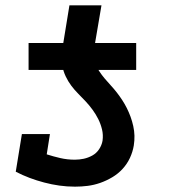

<svg xmlns="http://www.w3.org/2000/svg" viewBox="-20 -691 640 719"><path d="M87 -429V-530H217L240 -671H360L336 -530H490V-429ZM261 8Q231 8 202.5 4Q174 0 145.5 -7.5Q117 -15 90.5 -25Q64 -35 39 -48L62 -189H167L155 -113Q180 -105 206 -99Q232 -93 260 -93Q277 -93 293.5 -96.5Q310 -100 325.5 -108.5Q341 -117 351 -132Q361 -147 364 -164Q367 -186 362 -206.5Q357 -227 348 -245Q339 -263 327 -279.5Q315 -296 301.5 -310.5Q288 -325 273.5 -339.5Q259 -354 247 -370Q235 -386 226 -405Q217 -424 213.5 -444.5Q210 -465 211.5 -486.5Q213 -508 217 -530H336Q333 -511 332.5 -492.5Q332 -474 337 -456.5Q342 -439 351.5 -424.5Q361 -410 372 -397Q383 -384 395 -371Q407 -358 417.5 -344.5Q428 -331 437.5 -316.5Q447 -302 455 -286Q463 -270 469 -253.5Q475 -237 479 -219Q483 -201 483.5 -183Q484 -165 481 -146Q477 -122 466.5 -99.5Q456 -77 439 -58.5Q422 -40 400 -27Q378 -14 355 -6Q332 2 308.5 5Q285 8 261 8Z"/></svg>

Font: Iosevka Curly Slab Extended
Style: Bold Italic
Weight: 700
Width: 7
Italic angle: -9°
Monospace: yes
Designer: Belleve Invis
Foundry: Belleve Invis
Version: Version 11.0.0; ttfautohint (v1.8.3)